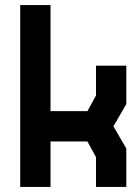

<svg xmlns="http://www.w3.org/2000/svg" viewBox="-20 -740 520 760"><path d="M60 -720H180V-300H326L360 -362V-480H480V-328L429 -240L480 -152V0H360V-118L326 -180H180V0H60Z"/></svg>

Font: SOV_raksil
Style: bold
Weight: 700
Version: Version 1.00